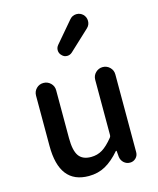

<svg xmlns="http://www.w3.org/2000/svg" viewBox="-128 -960 875 1062"><g transform="rotate(-15 309.5 -428.5)"><path d="M248 12.7Q80.1 12.7 80.1 -204.1V-492.2Q80.1 -516.6 96.7 -533.2Q113.3 -549.8 137.2 -549.8Q161.1 -549.8 178.2 -533.2Q195.3 -516.6 195.3 -492.2V-217.8Q195.3 -147.5 216.8 -116.7Q238.3 -85.9 287.1 -85.9Q323.2 -85.9 352.1 -103.5Q380.9 -121.1 414.1 -162.1Q418.9 -168 418.9 -175.8V-492.2Q418.9 -516.6 436 -533.2Q453.1 -549.8 476.6 -549.8Q500 -549.8 517.1 -533.2Q534.2 -516.6 534.2 -492.2V-46.9Q534.2 -27.3 520.5 -13.7Q506.8 0 487.3 0Q466.8 0 452.1 -13.2Q437.5 -26.4 434.6 -46.9L431.6 -81.1Q430.7 -83 429.2 -83Q427.7 -83 426.8 -82Q386.7 -35.2 344.2 -11.2Q301.8 12.7 248 12.7ZM333 -671.9Q320.3 -660.2 303.7 -660.2Q303.7 -660.2 303.7 -660.2Q286.1 -660.2 274.4 -672.9Q260.7 -685.5 260.7 -704.1Q260.7 -719.7 271.5 -732.4L373 -851.6Q387.7 -869.1 410.2 -870.1Q412.1 -870.1 413.1 -870.1Q433.6 -870.1 449.2 -855.5Q464.8 -839.8 464.8 -817.4Q464.8 -794.9 448.2 -779.3Z"/></g></svg>

Font: Gen Jyuu Gothic P Medium
Style: Regular
Weight: 500
Designer: [Source Han Sans]
Ryoko NISHIZUKA  (kana & ideographs); Paul D. Hunt (Latin, Greek & Cyrillic); Wenlong ZHANG  (bopomofo
Version: Version 1.002.20150607